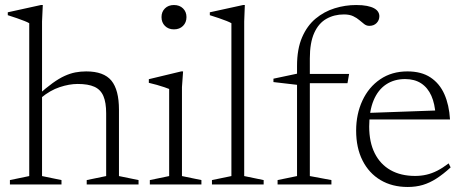

<svg xmlns="http://www.w3.org/2000/svg" viewBox="-20 -735 1854 765"><path d="M325.5 -17.5 403 -33.5V-283.5Q403 -326.5 392 -352.2Q381 -378 356.2 -389.2Q331.5 -400.5 289.5 -400.5Q256 -400.5 217.8 -387.8Q179.5 -375 144 -345.5L130.5 -355.5Q163.5 -385 189.5 -403.8Q215.5 -422.5 237.5 -432.5Q259.5 -442.5 280.2 -446.5Q301 -450.5 323.5 -450.5Q393.5 -450.5 423.8 -413.8Q454 -377 454 -298V-33.5L532 -17.5V0H325.5ZM225 0H19.5V-17.5L96.5 -33.5V-642.5Q90 -646.5 77.2 -651.5Q64.5 -656.5 47.5 -662.5Q30.5 -668.5 11 -674.5V-686L143 -715H150.5L147.5 -649.5V-33.5L225 -17.5Z M673 -618Q651 -618 637.2 -631.8Q623.5 -645.5 623.5 -667Q623.5 -688 637.2 -701.5Q651 -715 673 -715Q695.5 -715 709.2 -701.5Q723 -688 723 -667Q723 -645.5 709.2 -631.8Q695.5 -618 673 -618ZM709.5 -450.5 705 -388V-33.5L782.5 -17.5V0H577V-17.5L654 -33.5V-380.5Q648.5 -383 635 -387.5Q621.5 -392 605 -396.8Q588.5 -401.5 573 -405V-419.5L702 -450.5Z M953 -33.5 1030.5 -17.5V0H824.5V-17.5L902 -33.5V-642.5Q895.5 -646.5 882.8 -651.5Q870 -656.5 852.8 -662.5Q835.5 -668.5 816 -674.5V-686L948.5 -715H955.5L953 -649.5Z M1186 -403.5 1164 -397 1069.5 -408V-421.5L1171 -443L1185.5 -440.5H1371L1364.5 -403.5ZM1214.5 -33.5 1300.5 -17.5V0H1086V-17.5L1163.5 -33.5V-472.5Q1163.5 -539.5 1183.5 -586Q1203.5 -632.5 1237.5 -660.8Q1271.5 -689 1313.5 -702Q1355.5 -715 1399 -715Q1424.5 -715 1442 -711.5Q1459.5 -708 1470.5 -702Q1481.5 -696 1486.5 -687.8Q1491.5 -679.5 1491.5 -670.5Q1491.5 -654.5 1480.5 -643.2Q1469.5 -632 1451.5 -632Q1440.5 -632 1431.5 -638.8Q1422.5 -645.5 1412.2 -654.5Q1402 -663.5 1387.2 -670.5Q1372.5 -677.5 1350.5 -677.5Q1311.5 -677.5 1280.5 -660Q1249.5 -642.5 1232 -603.8Q1214.5 -565 1214.5 -502Z M1603.5 -450.5Q1659 -450.5 1695.2 -426.5Q1731.5 -402.5 1750.5 -359.8Q1769.5 -317 1773 -259H1444L1443.5 -285L1737 -295.5L1715.5 -275.5Q1713 -321 1698.8 -353.2Q1684.5 -385.5 1658.2 -402.8Q1632 -420 1594 -420Q1550.5 -420 1518.2 -398.5Q1486 -377 1468.5 -335Q1451 -293 1451 -231Q1451 -168.5 1473 -124.5Q1495 -80.5 1536 -57.2Q1577 -34 1634 -34Q1657.5 -34 1679.2 -39Q1701 -44 1722.5 -55Q1744 -66 1767.5 -84L1775.5 -68Q1746 -41 1719.2 -23.8Q1692.5 -6.5 1664.8 1.8Q1637 10 1604.5 10Q1542.5 10 1496.2 -17.5Q1450 -45 1424.5 -95.5Q1399 -146 1399 -214.5Q1399 -280.5 1424 -334.2Q1449 -388 1495 -419.2Q1541 -450.5 1603.5 -450.5Z"/></svg>

Font: Newsreader 16pt 16pt Light
Style: Regular
Weight: 300
Version: Version 1.003